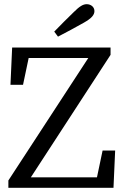

<svg xmlns="http://www.w3.org/2000/svg" viewBox="-20 -897 590 917"><path d="M20 0H522L530 -178H470L437 -21L473 -50H97L111 -25L508 -635V-670H38L30 -492H90L123 -649L87 -620H432L418 -645L20 -35V0ZM239 -746 257 -722C298 -743 340 -766 381 -789C418 -810 431 -826 431 -844C431 -864 414 -877 394 -877C377 -877 360 -867 332 -839C301 -809 270 -778 239 -746Z"/></svg>

Font: Source Serif Variable
Style: Regular
Weight: 389
Designer: Frank Grießhammer
Foundry: Adobe Systems Incorporated
Version: Version 3.001;hotconv 1.0.111;makeotfexe 2.5.65597